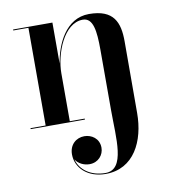

<svg xmlns="http://www.w3.org/2000/svg" viewBox="-82 -541 784 873"><g transform="rotate(-10 310.0 -105.0)"><path d="M35 -4.5V0H285.5V-4.5H216.5V-225.5C216.5 -315 266.5 -449 354.5 -449C402.5 -449 410 -387 410 -301V-20C410 107 428.5 255.5 336 255.5C266.5 255.5 219 218 207 170C219 190 244.5 203.5 271.5 203.5C312.5 203.5 337.5 172 337.5 139C337.5 95.5 302 74 269.5 74C231.5 74 200 101 200 146C200 207.5 252 260 336.5 260C466.5 260 524.5 141.5 524.5 11.5L525 -319.5C525 -406.5 501 -469.5 386.5 -469.5C278 -469.5 229.5 -355.5 216.5 -270.5V-460H35V-455.5H105V-4.5Z"/></g></svg>

Font: Bodoni* 36pt Medium
Style: Regular
Weight: 500
Version: Version 2.3